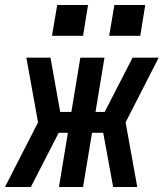

<svg xmlns="http://www.w3.org/2000/svg" viewBox="-42 -752 662 772"><path d="M82 0H-22L111 -260L64 -520H161L200 -302H245L281 -520H378L342 -302H379L491 -520H596L463 -260L510 0H413L373 -218H328L292 0H195L231 -218H194ZM397 -608 418 -732H542L522 -608ZM167 -608 188 -732H312L292 -608Z"/></svg>

Font: Iosevka SS04 Medium Extended
Style: Italic
Weight: 500
Width: 7
Italic angle: -9°
Monospace: yes
Designer: Belleve Invis
Foundry: Belleve Invis
Version: Version 19.0.0; ttfautohint (v1.8.4)